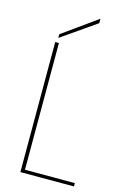

<svg xmlns="http://www.w3.org/2000/svg" viewBox="-132 -944 659 1004"><g transform="rotate(15 197.5 -441.5)"><path d="M85 -704H105V-18H375V0H85ZM95 -749 282 -883V-859L95 -729Z"/></g></svg>

Font: Poppins Variable
Style: Regular
Weight: 100
Designer: Jonny Pinhorn
Foundry: Indian Type Foundry
Version: Version 6.000